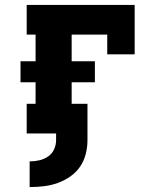

<svg xmlns="http://www.w3.org/2000/svg" viewBox="-20 -540 640 777"><path d="M100 217V113H102Q121 113 140 108.5Q159 104 175 93Q191 82 199 64Q207 46 207 27V0H88V-120H124V-207H63V-292H124V-400H88V-520H525V-320H414V-400H270V-292H364V-207H270V-120H334V27Q334 55 327 83Q320 111 304 134.5Q288 158 264 174.5Q240 191 213.5 200.5Q187 210 158.5 213.5Q130 217 102 217Z"/></svg>

Font: Iosevka Etoile Heavy
Style: Regular
Weight: 900
Designer: Belleve Invis
Foundry: Belleve Invis
Version: Version 22.1.2; ttfautohint (v1.8.4)